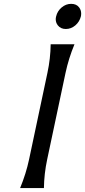

<svg xmlns="http://www.w3.org/2000/svg" viewBox="-20 -964 436 984"><path d="M344.7 -944.3Q372.1 -944.3 385.7 -925.8Q396 -912.1 396 -894.5Q396 -885.7 394.5 -879.9Q387.7 -852.5 366.2 -834Q344.2 -815.4 317.4 -815.4Q291 -815.4 276.4 -834Q265.6 -847.7 265.6 -865.7Q265.6 -871.6 267.6 -879.9Q273.9 -907.2 295.9 -925.8Q317.9 -944.3 344.7 -944.3ZM83 0Q113.3 -73.2 128.9 -146.5L223.1 -590.8Q238.8 -664.1 239.7 -737.3H361.8Q331.5 -664.1 315.9 -590.8L221.7 -146.5Q206.1 -73.2 205.1 0Z"/></svg>

Font: Classica
Style: Book Oblique
Weight: 400
Italic angle: -12°
Designer: Wojciech Kalinowski "wmk69" (wmk69@o2.pl)
Foundry: Wojciech Kalinowski "wmk69" (wmk69@o2.pl)
Version: Version 2.1.1; 2021-05-14